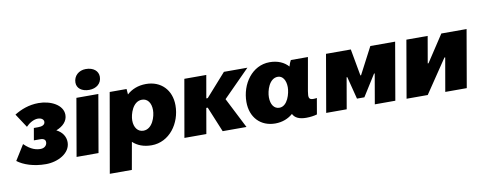

<svg xmlns="http://www.w3.org/2000/svg" viewBox="-96 -1137 4321 1715"><g transform="rotate(-10 2065.0 -279.5)"><path d="M236 16C344 16 460 -43 460 -144C460 -196 430 -240 379 -265C441 -289 483 -331 483 -388C483 -479 373 -533 264 -533C176 -533 102 -503 44 -467L126 -342C154 -372 197 -397 233 -397C270 -397 287 -378 287 -360C287 -330 257 -321 224 -321H185L166 -212H222C257 -212 271 -199 271 -177C271 -149 248 -126 213 -126C176 -126 127 -135 65 -196L-21 -58C34 -16 124 16 236 16Z M516 0H715L805 -520H606ZM732 -570C796 -570 845 -608 845 -670C845 -721 803 -759 732 -759C669 -759 621 -716 621 -655C621 -604 664 -570 732 -570Z M782 200H982L1026 -47C1066 -9 1123 14 1195 14C1357 14 1466 -138 1466 -301C1466 -440 1375 -534 1239 -534C1166 -534 1108 -509 1065 -470C1064 -490 1062 -510 1061 -520H908ZM1145 -127C1095 -127 1062 -170 1062 -234C1062 -289 1095 -402 1179 -402C1230 -402 1261 -359 1261 -294C1261 -236 1228 -127 1145 -127Z M1494 0H1693L1733 -230H1746L1841 0H2057L1916 -277L2157 -520H1944L1761 -314H1748L1784 -520H1585Z M2598 12C2633 12 2670 7 2696 -1L2721 -146C2711 -144 2701 -143 2689 -143C2648 -143 2643 -162 2653 -220L2706 -520H2551C2543 -507 2535 -486 2529 -465C2491 -508 2434 -534 2360 -534C2201 -534 2095 -382 2095 -219C2095 -80 2183 14 2317 14C2383 14 2436 -9 2477 -44C2495 -7 2534 12 2598 12ZM2410 -393C2453 -393 2482 -350 2482 -286C2482 -231 2452 -118 2377 -118C2329 -118 2300 -161 2300 -226C2300 -284 2331 -393 2410 -393Z M2780 0H2966L3015 -282H3021L3073 -78H3140L3262 -272H3268L3221 0H3407L3497 -520H3272L3145 -277H3139L3095 -520H2870Z M3509 0H3701L3906 -304H3913L3860 0H4055L4145 -520H3916L3757 -278H3750L3792 -520H3599Z"/></g></svg>

Font: Fixel Display Black
Style: Italic
Weight: 900
Italic angle: -10°
Designer: AlfaBravo + MacPaw
Foundry: Kyrylo Tkachov, Marchela Mozhyna, Serhii Makarenko, Maria Weinstein, Zakhar Kryvoshyya
Version: Version 1.210;Glyphs 3.2 (3217)